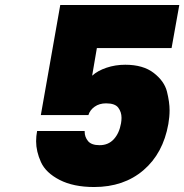

<svg xmlns="http://www.w3.org/2000/svg" viewBox="-20 -751 740 771"><path d="M669 -558H369L350 -447Q372 -467 407.5 -479Q443 -491 483 -491Q555 -491 597.5 -458Q640 -425 650.5 -383Q661 -341 661 -308Q661 -282 656 -253Q635 -135 556 -67.5Q477 0 358 0Q275 0 219.5 -28.5Q164 -57 144.5 -100Q125 -143 125 -184Q125 -204 129 -225H320Q320 -223 320 -222Q320 -201 333.5 -184.5Q347 -168 380 -168Q415 -168 437 -192Q459 -216 466 -256Q468 -268 468 -278Q468 -301 455 -318.5Q442 -336 406 -336Q379 -336 360 -322.5Q341 -309 335 -289H144L222 -731H700Z"/></svg>

Font: Fz Poppins ExtBd
Style: Italic
Weight: 800
Italic angle: -10°
Designer: Ninad Kale (Devanagari), Jonny Pinhorn (Latin)
Foundry: Indian Type Foundry
Version: Vit hóa bi Vntype.Com & FontZin.Com